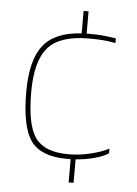

<svg xmlns="http://www.w3.org/2000/svg" viewBox="-51 -711 554 774"><g transform="rotate(5 226.0 -324.0)"><path d="M276 -72V23H256V-71Q252 -71 248 -71Q244 -71 240 -71Q136 -71 95 -127.5Q54 -184 54 -326Q54 -454 101 -514Q148 -574 256 -580V-671H276V-581Q279 -581 281.5 -581Q284 -581 286 -581Q312 -581 333.5 -579.5Q355 -578 395 -572V-553Q364 -559 340.5 -560.5Q317 -562 286 -562Q170 -562 122 -507.5Q74 -453 74 -326Q74 -193 111.5 -141.5Q149 -90 245 -90Q290 -90 335 -101Q380 -112 408 -127V-108Q389 -95 353 -85Q317 -75 276 -72Z"/></g></svg>

Font: Blinker Thin
Style: Regular
Weight: 100
Designer: Juergen Huber
Foundry: supertype
Version: Version 1.017;hotconv 1.0.117;makeotfexe 2.5.65602